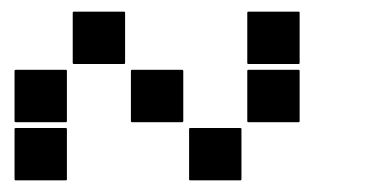

<svg xmlns="http://www.w3.org/2000/svg" viewBox="-20 -715 640 330"><path d="M407 -695H493Q495 -695 495 -693V-607Q495 -605 493 -605H407Q405 -605 405 -607V-693Q405 -695 407 -695ZM107 -695H193Q195 -695 195 -693V-607Q195 -605 193 -605H107Q105 -605 105 -607V-693Q105 -695 107 -695ZM407 -595H493Q495 -595 495 -593V-507Q495 -505 493 -505H407Q405 -505 405 -507V-593Q405 -595 407 -595ZM207 -595H293Q295 -595 295 -593V-507Q295 -505 293 -505H207Q205 -505 205 -507V-593Q205 -595 207 -595ZM7 -595H93Q95 -595 95 -593V-507Q95 -505 93 -505H7Q5 -505 5 -507V-593Q5 -595 7 -595ZM307 -495H393Q395 -495 395 -493V-407Q395 -405 393 -405H307Q305 -405 305 -407V-493Q305 -495 307 -495ZM7 -495H93Q95 -495 95 -493V-407Q95 -405 93 -405H7Q5 -405 5 -407V-493Q5 -495 7 -495Z"/></svg>

Font: Pixel Panel Black
Style: Regular
Weight: 900
Monospace: yes
Designer: Óliver Lalan
Foundry: Óliver Lalan
Version: Version 1.000; ttfautohint (v1.8.4.7-5d5b-dirty);gftools[0.9